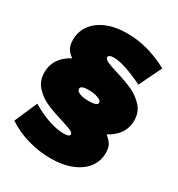

<svg xmlns="http://www.w3.org/2000/svg" viewBox="-184 -815 953 1026"><g transform="rotate(30 292.5 -302.0)"><path d="M305 -546Q289 -546 280.5 -541.5Q272 -537 272 -530Q272 -518 292.5 -508.5Q313 -499 356 -486Q419 -467 461 -448Q503 -429 535 -394.5Q567 -360 567 -308Q567 -220 476 -171Q501 -150 511.5 -132Q522 -114 522 -82Q522 -32 492.5 7Q463 46 408 68Q353 90 278 90Q208 90 138.5 70Q69 50 12 12L73 -128Q128 -95 180 -77.5Q232 -60 273 -60Q311 -60 311 -75Q311 -86 291.5 -94.5Q272 -103 232 -115Q170 -134 128 -152.5Q86 -171 54 -205.5Q22 -240 22 -293Q22 -382 113 -431Q86 -451 76.5 -471Q67 -491 67 -519Q67 -570 95.5 -609.5Q124 -649 177.5 -671.5Q231 -694 303 -694Q430 -694 557 -625L490 -486Q366 -546 305 -546ZM226 -308Q226 -294 248 -285.5Q270 -277 304 -277Q330 -277 343.5 -282.5Q357 -288 357 -297Q357 -311 332 -320Q307 -329 274 -329Q226 -329 226 -308Z"/></g></svg>

Font: Argentum Sans Black
Style: Regular
Weight: 900
Designer: Julieta Ulanovsky (Modified by Cristiano Sobral)
Foundry: Julieta Ulanovsky
Version: Version 1.000; ttfautohint (v1.5.65-e2d9)